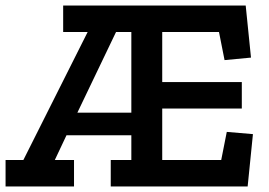

<svg xmlns="http://www.w3.org/2000/svg" viewBox="-20 -670 968 690"><path d="M378 0V-95H452V-184H219L177 -95H246V0H0V-95H64L295 -555H207V-650H863L882 -463L787 -454L767 -555H563V-375H849V-280H563V-95H775L795 -196L889 -188L870 0ZM452 -555H397L258 -265H452Z"/></svg>

Font: Zilla Slab SemiBold
Style: Regular
Weight: 600
Designer: Typotheque.com
Foundry: Typotheque type foundry
Version: Version 1.1; 2017